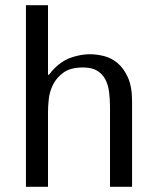

<svg xmlns="http://www.w3.org/2000/svg" viewBox="-20 -720 609 740"><path d="M80 -700V0H165V-289Q165 -309 168 -338Q171 -367 184.5 -394Q198 -421 225 -440.5Q252 -460 300 -460Q334 -460 354.5 -447.5Q375 -435 386 -414Q397 -393 400.5 -365Q404 -337 404 -307V0H489V-330Q489 -386 473 -421.5Q457 -457 433 -477Q409 -497 380.5 -504Q352 -511 326 -511Q291 -511 252.5 -497.5Q214 -484 180 -446L169 -432H165V-700Z"/></svg>

Font: Tenor Sans
Style: Regular
Weight: 400
Designer: Denis Masharov
Foundry: Denis Masharov
Version: Version 1.1